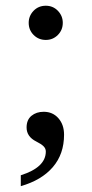

<svg xmlns="http://www.w3.org/2000/svg" viewBox="-20 -489 318 663"><path d="M196.8 -410.2Q196.8 -385.3 179.7 -368.2Q162.6 -351.1 138.2 -351.1Q113.3 -351.1 96.2 -368.2Q79.1 -385.3 79.1 -410.2Q79.1 -434.1 95.9 -451.7Q112.8 -469.2 138.2 -469.2Q163.1 -469.2 179.9 -451.7Q196.8 -434.1 196.8 -410.2ZM201.2 -23.9Q201.2 43 162.4 88.1Q123.5 133.3 51.8 153.8V116.2Q138.2 88.9 138.2 34.2Q138.2 23.9 130.4 16.1Q122.6 8.3 105 -0.5Q71.8 -17.1 71.8 -48.8Q71.8 -75.2 88.6 -89.1Q105.5 -103 130.9 -103Q162.1 -103 181.6 -80.8Q201.2 -58.6 201.2 -23.9Z"/></svg>

Font: Times New Roman
Style: Regular
Weight: 400
Designer: Steve Matteson
Foundry: Ascender Corporation
Version: Version 2.00.3